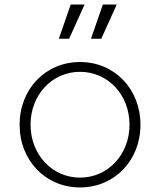

<svg xmlns="http://www.w3.org/2000/svg" viewBox="-20 -810 702 842"><path d="M331 12C482 12 596 -106 596 -263C596 -420 482 -538 331 -538C180 -538 66 -420 66 -263C66 -106 180 12 331 12ZM114 -263C114 -394 208 -495 331 -495C454 -495 548 -394 548 -263C548 -132 453 -31 331 -31C209 -31 114 -132 114 -263ZM238 -640H283L351 -790H290ZM379 -640H424L492 -790H431Z"/></svg>

Font: Mluvka ExtraLight
Style: Regular
Weight: 200
Designer: Modified by Jiří Krblich, Original typeface by Gumpita Rahayu
Foundry: Gumpita Rahayu & Jiří Krblich
Version: Version 2.000;Glyphs 3.1.1 (3134)